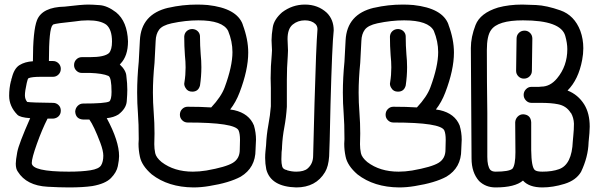

<svg xmlns="http://www.w3.org/2000/svg" viewBox="-20 -820 2620 840"><path d="M281 -69Q338 -69 375.5 -75Q413 -81 422.5 -97Q432 -113 432 -139Q432 -160 419 -195Q391 -269 371 -297H344Q311 -299 309 -332Q310 -347 320 -357Q330 -367 344 -367Q440 -367 458 -376Q468 -384 468 -418Q468 -482 454 -488Q429 -499 373 -501H362Q350 -501 337 -501Q324 -501 314 -511Q304 -521 304 -535Q304 -550 314 -560Q324 -570 338 -570H374Q437 -570 457 -588Q470 -603 470 -638Q470 -691 445 -712Q419 -731 365 -731Q336 -731 306 -726Q226 -718 213 -713L210 -710Q194 -694 194 -553H212Q226 -553 236 -543Q246 -533 246 -519Q246 -504 236 -494Q226 -484 212 -484H159Q119 -484 105 -478Q101 -476 97 -457Q89 -421 89 -403Q89 -386 99 -374Q118 -371 212 -370Q226 -370 236 -360.5Q246 -351 246 -336Q246 -321 236.5 -311.5Q227 -302 212 -301H188Q164 -254 141.5 -191Q119 -128 119 -107Q119 -69 281 -69ZM282 0Q240 0 188 -3Q96 -8 58 -69Q49 -81 49 -104Q49 -119 55.5 -154.5Q62 -190 112 -303Q68 -306 56 -318Q20 -355 20 -401Q20 -435 28 -466L29 -467L30 -476H31Q41 -520 65 -535Q89 -550 124 -552Q124 -687 142 -732Q165 -789 263 -791Q338 -800 366 -800Q383 -800 416.5 -797.5Q450 -795 488 -766Q537 -726 540 -639Q540 -575 507 -541Q506 -539 504 -538Q532 -512 533 -486Q537 -455 537 -427Q537 -408 534.5 -376.5Q532 -345 498 -319Q477 -306 447 -303Q501 -203 501 -137Q501 -120 495.5 -93Q490 -66 465.5 -41Q441 -16 384 -6Q343 0 282 0Z M821 -419Q801 -419 792 -435Q786 -444 786 -454L787 -461Q792 -491 792 -525Q792 -550 789 -578Q786 -618 786 -660Q787 -675 797 -684Q807 -693 822 -693Q837 -692 846 -682.5Q855 -673 855 -660V-657Q855 -622 858 -583Q861 -554 861 -526Q861 -486 855 -446Q848 -419 821 -419ZM826 0Q716 -1 644 -57Q600 -95 592 -135Q586 -163 586 -191L587 -211Q587 -280 583.5 -324Q580 -368 580 -415Q580 -479 587 -550L592 -644Q598 -758 716 -786H717Q778 -800 842 -800Q865 -800 889 -798Q1016 -784 1042 -713V-712Q1066 -648 1066 -590Q1066 -514 1028 -415Q1012 -373 987 -341L1005 -338Q1070 -323 1091 -271Q1100 -240 1100 -209L1098 -165Q1098 -86 1033 -47Q983 -20 895 -6Q860 0 826 0ZM824 -69Q852 -69 883 -74Q968 -89 998.5 -107.5Q1029 -126 1029 -165L1030 -208Q1030 -235 1024 -249Q1009 -284 801 -284Q787 -284 777 -294Q767 -304 767 -318Q767 -333 777 -343Q787 -353 801 -353Q859 -353 904 -350Q948 -397 963 -438Q997 -530 997 -592Q997 -639 978 -685Q954 -731 848 -731Q792 -731 731 -718Q690 -709 676 -690Q662 -671 661 -641L656 -545Q649 -475 649 -415Q649 -372 652.5 -327.5Q656 -283 656 -236L655 -189Q655 -169 659 -150Q663 -131 687 -111Q742 -69 824 -69Z M1276 0Q1165 -3 1145 -79Q1140 -104 1140 -129Q1140 -145 1141.5 -159Q1143 -173 1144 -184Q1146 -230 1154 -273Q1162 -316 1165 -355V-435L1164 -478Q1164 -530 1169 -582L1170 -600Q1170 -610 1169 -621Q1168 -632 1168 -644Q1168 -668 1173.5 -701.5Q1179 -735 1214 -766Q1259 -800 1314 -800Q1371 -800 1410 -764Q1440 -734 1440 -687Q1433 -624 1426 -364Q1422 -168 1420 -136Q1417 -92 1402 -67Q1362 0 1276 0ZM1276 -69Q1310 -69 1326 -83Q1350 -104 1350 -139Q1350 -163 1356 -369Q1363 -620 1369 -692Q1369 -706 1360 -715Q1343 -731 1314 -731Q1283 -731 1260.5 -712.5Q1238 -694 1238 -649L1240 -599L1239 -575Q1235 -524 1235 -471V-353Q1232 -306 1224 -263.5Q1216 -221 1214 -181Q1214 -168 1212 -155L1211 -123Q1211 -105 1214.5 -92Q1218 -79 1235 -76L1236 -75Q1256 -69 1276 -69Z M1721 -419Q1701 -419 1692 -435Q1686 -444 1686 -454L1687 -461Q1692 -491 1692 -525Q1692 -550 1689 -578Q1686 -618 1686 -660Q1687 -675 1697 -684Q1707 -693 1722 -693Q1737 -692 1746 -682.5Q1755 -673 1755 -660V-657Q1755 -622 1758 -583Q1761 -554 1761 -526Q1761 -486 1755 -446Q1748 -419 1721 -419ZM1726 0Q1616 -1 1544 -57Q1500 -95 1492 -135Q1486 -163 1486 -191L1487 -211Q1487 -280 1483.5 -324Q1480 -368 1480 -415Q1480 -479 1487 -550L1492 -644Q1498 -758 1616 -786H1617Q1678 -800 1742 -800Q1765 -800 1789 -798Q1916 -784 1942 -713V-712Q1966 -648 1966 -590Q1966 -514 1928 -415Q1912 -373 1887 -341L1905 -338Q1970 -323 1991 -271Q2000 -240 2000 -209L1998 -165Q1998 -86 1933 -47Q1883 -20 1795 -6Q1760 0 1726 0ZM1724 -69Q1752 -69 1783 -74Q1868 -89 1898.5 -107.5Q1929 -126 1929 -165L1930 -208Q1930 -235 1924 -249Q1909 -284 1701 -284Q1687 -284 1677 -294Q1667 -304 1667 -318Q1667 -333 1677 -343Q1687 -353 1701 -353Q1759 -353 1804 -350Q1848 -397 1863 -438Q1897 -530 1897 -592Q1897 -639 1878 -685Q1854 -731 1748 -731Q1692 -731 1631 -718Q1590 -709 1576 -690Q1562 -671 1561 -641L1556 -545Q1549 -475 1549 -415Q1549 -372 1552.5 -327.5Q1556 -283 1556 -236L1555 -189Q1555 -169 1559 -150Q1563 -131 1587 -111Q1642 -69 1724 -69Z M2353 0Q2295 0 2268 -30Q2233 0 2148 0Q2105 0 2076 -28Q2043 -65 2043 -127L2040 -610Q2040 -658 2060.5 -710.5Q2081 -763 2159 -787Q2207 -800 2265 -800Q2280 -800 2325.5 -798Q2371 -796 2432 -774.5Q2493 -753 2519 -685Q2532 -649 2532 -609Q2532 -584 2527 -558Q2511 -472 2463 -424Q2509 -406 2536 -363Q2560 -324 2560 -266Q2560 -244 2555 -197V-196Q2553 -133 2522 -68Q2500 -31 2449.5 -15.5Q2399 0 2353 0ZM2353 -69Q2396 -69 2426 -80Q2482 -100 2486 -202L2488 -224Q2491 -253 2491 -279Q2490 -305 2478 -326H2477Q2458 -357 2421 -364Q2392 -370 2345 -370H2305Q2291 -370 2281 -380.5Q2271 -391 2271 -405Q2271 -419 2281 -429.5Q2291 -440 2305 -440H2338L2348 -441Q2387 -441 2417 -477Q2462 -531 2462 -605Q2462 -631 2453 -663Q2434 -731 2268 -731Q2157 -731 2128 -688Q2110 -663 2110 -601Q2110 -460 2112 -326V-134Q2112 -93 2125 -77Q2133 -69 2148 -69Q2207 -69 2222 -82Q2235 -98 2235 -154L2234 -285Q2235 -300 2245 -310Q2255 -320 2269 -320Q2302 -318 2304 -285V-163Q2305 -88 2320 -76Q2328 -69 2353 -69ZM2272 -476Q2258 -476 2248 -486Q2238 -496 2238 -510Q2238 -551 2239 -583.5Q2240 -616 2240 -651Q2240 -666 2250 -676Q2260 -686 2275 -686Q2289 -686 2299 -676Q2309 -666 2309 -651Q2309 -614 2308 -582Q2307 -550 2307 -510Q2307 -496 2297 -486Q2287 -476 2272 -476Z"/></svg>

Font: Bubblez Graffiti
Style: Regular
Weight: 400
Designer: GGBotNet
Foundry: GGBotNet
Version: 1.00